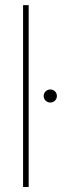

<svg xmlns="http://www.w3.org/2000/svg" viewBox="-20 -748 256 768"><path d="M94.7 -727.5V0H72.3V-727.5ZM181.2 -337.9Q170.4 -337.9 162.6 -345.5Q154.8 -353 154.8 -363.8Q154.8 -375 162.6 -382.6Q170.4 -390.1 181.2 -390.1Q192.4 -390.1 200 -382.6Q207.5 -375 207.5 -363.8Q207.5 -353 200 -345.5Q192.4 -337.9 181.2 -337.9Z"/></svg>

Font: Inter 28pt Thin
Style: Regular
Weight: 250
Designer: Rasmus Andersson
Foundry: rsms
Version: Version 4.001;git-66647c0bb